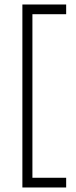

<svg xmlns="http://www.w3.org/2000/svg" viewBox="-20 -683 336 850"><path d="M272.9 147H79.1V-663.1H272.9V-620.1H123.5V104H272.9Z"/></svg>

Font: Bpm'online Open Sans Light
Style: Regular
Weight: 300
Foundry: Ascender Corporation
Version: Version 1.10